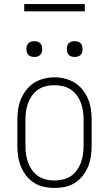

<svg xmlns="http://www.w3.org/2000/svg" viewBox="-20 -923 540 951"><path d="M250 8Q224 8 198 2.5Q172 -3 149.5 -17Q127 -31 110.5 -52Q94 -73 84 -97Q74 -121 70 -147.5Q66 -174 66 -200V-330Q66 -356 70 -382.5Q74 -409 84 -433Q94 -457 110.5 -478Q127 -499 149.5 -513Q172 -527 198 -533.5Q224 -540 250 -540Q276 -540 302 -533.5Q328 -527 350.5 -513Q373 -499 389.5 -478Q406 -457 416 -433Q426 -409 430 -382.5Q434 -356 434 -330V-200Q434 -174 430 -147.5Q426 -121 416 -97Q406 -73 389.5 -52Q373 -31 350.5 -17Q328 -3 302 2.5Q276 8 250 8ZM250 -29Q271 -29 292 -34Q313 -39 330.5 -50.5Q348 -62 360.5 -79.5Q373 -97 380.5 -117Q388 -137 391 -158Q394 -179 394 -200V-330Q394 -351 391 -372.5Q388 -394 380.5 -414Q373 -434 360 -451.5Q347 -469 329 -480.5Q311 -492 290 -496.5Q269 -501 248 -501Q227 -501 206.5 -496Q186 -491 168.5 -479Q151 -467 138.5 -449.5Q126 -432 119 -412.5Q112 -393 109 -372Q106 -351 106 -330V-200Q106 -179 109 -158Q112 -137 119.5 -117Q127 -97 139.5 -79.5Q152 -62 169.5 -50.5Q187 -39 208 -34Q229 -29 250 -29ZM350 -641Q342 -641 334.5 -643Q327 -645 321 -651Q315 -657 313 -664.5Q311 -672 311 -680Q311 -688 313 -695.5Q315 -703 321 -709Q327 -715 334.5 -717Q342 -719 350 -719Q358 -719 365.5 -717Q373 -715 379 -709Q385 -703 387 -695.5Q389 -688 389 -680Q389 -672 387 -664.5Q385 -657 379 -651Q373 -645 365.5 -643Q358 -641 350 -641ZM150 -641Q142 -641 134.5 -643Q127 -645 121 -651Q115 -657 113 -664.5Q111 -672 111 -680Q111 -688 113 -695.5Q115 -703 121 -709Q127 -715 134.5 -717Q142 -719 150 -719Q158 -719 165.5 -717Q173 -715 179 -709Q185 -703 187 -695.5Q189 -688 189 -680Q189 -672 187 -664.5Q185 -657 179 -651Q173 -645 165.5 -643Q158 -641 150 -641ZM100 -867V-903H400V-867Z"/></svg>

Font: Iosevka Slab Extralight
Style: Regular
Weight: 200
Monospace: yes
Designer: Belleve Invis
Foundry: Belleve Invis
Version: Version 11.1.1; ttfautohint (v1.8.3)